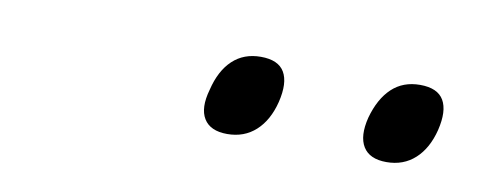

<svg xmlns="http://www.w3.org/2000/svg" viewBox="-28 -907 720 279"><g transform="rotate(10 331.5 -767.5)"><path d="M613 -767Q606 -739 589 -723.5Q572 -708 547 -708Q522 -708 512.5 -723.5Q503 -739 510 -767Q518 -796 534.5 -811.5Q551 -827 576 -827Q602 -827 611 -811.5Q620 -796 613 -767ZM378 -767Q371 -739 354 -723.5Q337 -708 312 -708Q287 -708 277.5 -723.5Q268 -739 276 -767Q283 -796 299.5 -811.5Q316 -827 341 -827Q367 -827 376 -811.5Q385 -796 378 -767Z"/></g></svg>

Font: TypoPRO Sinkin Sans
Style: 300 Light Italic
Weight: 300
Italic angle: -112°
Designer: Keith Bates
Foundry: K-Type
Version: Sinkin Sans (version 1.0)  by Keith Bates   •   © 2014   www